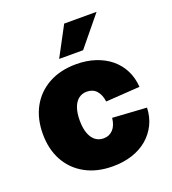

<svg xmlns="http://www.w3.org/2000/svg" viewBox="-138 -856 869 971"><g transform="rotate(-20 296.0 -370.5)"><path d="M304.2 10.7Q219.2 10.7 156.5 -23.7Q93.8 -58.1 59.8 -119.9Q25.9 -181.6 25.9 -263.7Q25.9 -346.2 59.8 -408Q93.8 -469.7 156.5 -504.2Q219.2 -538.6 304.2 -538.6Q360.8 -538.6 407.7 -522.9Q454.6 -507.3 489 -478.8Q523.4 -450.2 543.5 -410.2Q563.5 -370.1 566.9 -321.3L383.3 -309.1Q380.9 -328.1 374.8 -343Q368.7 -357.9 359.1 -368.4Q349.6 -378.9 336.7 -384.3Q323.7 -389.6 307.6 -389.6Q281.7 -389.6 263.2 -375.2Q244.6 -360.8 234.6 -332.8Q224.6 -304.7 224.6 -264.2Q224.6 -224.1 234.6 -196Q244.6 -168 263.4 -153.1Q282.2 -138.2 307.6 -138.2Q323.7 -138.2 336.7 -143.8Q349.6 -149.4 359.4 -159.9Q369.1 -170.4 375.2 -186Q381.3 -201.7 383.3 -221.2L566.9 -209.5Q564.9 -159.7 545.2 -119.4Q525.4 -79.1 491 -49.8Q456.5 -20.5 409.2 -4.9Q361.8 10.7 304.2 10.7ZM233.4 -592.8 318.4 -752H492.7L362.3 -592.8Z"/></g></svg>

Font: Inter 24pt Black
Style: Regular
Weight: 900
Designer: Rasmus Andersson
Foundry: rsms
Version: Version 4.001;git-66647c0bb